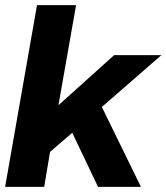

<svg xmlns="http://www.w3.org/2000/svg" viewBox="-21 -732 652 752"><path d="M531 0H363L262 -212L175 -137L152 0H-1L124 -712H277L208 -320L426 -516H611L378 -313Z"/></svg>

Font: Creato Display ExtraBold
Style: Italic
Weight: 800
Italic angle: -10°
Version: Version 1.000